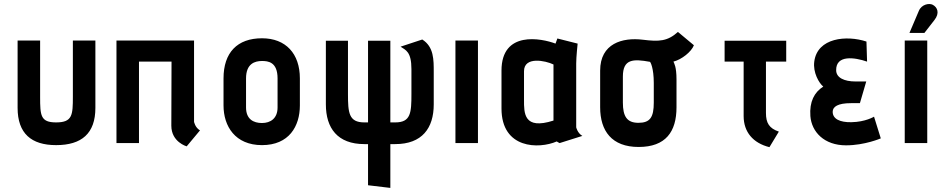

<svg xmlns="http://www.w3.org/2000/svg" viewBox="-20 -699 4640 938"><path d="M336 -227C336 -137 334 -101 254 -101C178 -101 176 -135 176 -225V-501H66V-172C66 -47 133 10 254 10C379 10 446 -47 446 -172V-501H336Z M957 -62C933 -76 928 -104 928 -104V-501H549V0H659V-398H818L817 -85C817 -5 892 16 892 16Z M1445 -316C1445 -437 1376 -512 1260 -512C1139 -512 1072 -442 1072 -316V-184C1072 -82 1129 10 1260 10C1392 10 1445 -82 1445 -184ZM1336 -174C1336 -120 1301 -98 1260 -98C1219 -98 1182 -116 1182 -174V-316C1182 -389 1226 -401 1260 -401C1289 -401 1336 -397 1336 -316Z M1887 219V5H1911C2042 5 2099 -73 2099 -189V-346C2099 -407 2100 -470 2043 -506L1937 -471C1962 -454 1990 -447 1990 -361V-240C1990 -148 1987 -101 1911 -101H1887V-500H1778V-101H1760C1684 -101 1680 -148 1680 -240V-500H1572V-189C1572 -73 1629 5 1760 5H1778V206Z M2315 0V-501H2205V0Z M2825 -35C2801 -49 2795 -77 2795 -77V-389C2795 -421 2802 -486 2802 -486L2703 -511L2694 -486C2625 -512 2430 -551 2430 -354V-169C2430 29 2613 30 2700 -8C2700 -8 2712 0 2714 0ZM2684 -110C2538 -63 2540 -147 2540 -211V-351C2540 -425 2645 -403 2684 -384Z M3285 -310C3285 -375 3273 -390 3270 -398C3310 -408 3358 -446 3370 -478L3292 -543C3241 -497 3200 -495 3120 -505C3021 -517 2912 -487 2912 -354V-175C2912 -59 2969 19 3100 19C3232 19 3285 -55 3285 -175ZM3174 -198C3174 -126 3156 -99 3099 -99C3043 -99 3023 -130 3023 -198V-325C3023 -411 3073 -412 3155 -397C3158 -397 3174 -365 3174 -294Z M3785 -56C3738 -72 3722 -98 3722 -147V-398H3821V-500H3520V-398H3613V-132C3613 -54 3659 0 3739 20Z M4250 -129C4250 -129 4208 -103 4139 -102C4083 -101 4048 -118 4048 -153C4048 -178 4074 -195 4137 -195H4181L4212 -301H4159C4105 -301 4065 -319 4065 -356C4064 -432 4155 -419 4216 -398L4213 -496C4116 -528 3973 -515 3958 -398C3951 -345 3981 -293 4002 -276C3958 -248 3934 -202 3939 -132C3945 -54 4007 11 4113 11C4205 11 4283 -23 4283 -23Z M4496 -538 4545 -601C4572 -635 4560 -664 4536 -676C4520 -684 4483 -679 4469 -646L4423 -538ZM4510 0V-501H4400V0Z"/></svg>

Font: Advent Pro
Style: Bold
Weight: 700
Designer: Andreas Kalpakidis
Foundry: Andreas Kalpakidis
Version: Version 2.002 2008